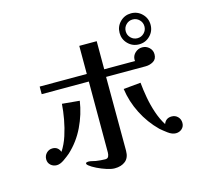

<svg xmlns="http://www.w3.org/2000/svg" viewBox="-120 -976 1240 1149"><g transform="rotate(-15 500.0 -401.5)"><path d="M844 -741Q844 -765 827 -782Q810 -799 786 -799Q762 -799 745 -782Q728 -765 728 -741Q728 -717 745 -700Q762 -683 786 -683Q810 -683 827 -700Q844 -717 844 -741ZM355 -411Q343 -330 306.5 -254Q270 -178 209 -122Q194 -109 169 -91.5Q144 -74 123 -74Q101 -74 85.5 -88Q70 -102 70 -124Q70 -147 85.5 -162.5Q101 -178 123 -178Q157 -178 170 -144Q195 -182 210.5 -229.5Q226 -277 235 -327Q244 -377 247 -421ZM859 -564Q859 -534 837 -521Q815 -508 789 -508H544Q544 -393 544.5 -279Q545 -165 545 -50Q545 -7 519.5 13.5Q494 34 453 34Q433 34 403.5 24.5Q374 15 346.5 1.5Q319 -12 303 -25Q301 -27 297.5 -30.5Q294 -34 294 -38Q294 -43 299.5 -44.5Q305 -46 309 -46Q321 -46 332 -43Q343 -40 354 -38Q368 -36 383 -34.5Q398 -33 412 -33Q427 -33 432 -44Q437 -55 437 -68V-508H145V-555H437V-729H545V-555H736Q736 -557 735.5 -559Q735 -561 735 -562Q735 -588 754 -605.5Q773 -623 798 -623Q823 -623 841 -606Q859 -589 859 -564ZM914 -124Q914 -102 898.5 -88Q883 -74 861 -74Q838 -74 813 -92.5Q788 -111 771 -126Q713 -183 675.5 -257Q638 -331 627 -411L734 -421Q738 -377 747 -327Q756 -277 772 -229.5Q788 -182 812 -144Q825 -178 861 -178Q884 -178 899 -162.5Q914 -147 914 -124ZM882 -741Q882 -701 854 -673Q826 -645 786 -645Q746 -645 718 -673Q690 -701 690 -741Q690 -781 718 -809Q746 -837 786 -837Q826 -837 854 -809Q882 -781 882 -741Z"/></g></svg>

Font: Kaisei Decol Medium
Style: Regular
Weight: 500
Designer: Font-Kai, 金井和夫
Foundry: KAZUO KANAI
Version: Version 5.003